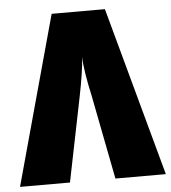

<svg xmlns="http://www.w3.org/2000/svg" viewBox="-52 -761 719 808"><g transform="rotate(-5 308.0 -357.0)"><path d="M616 0H403L334 -354Q309 -467 308 -522Q304 -459 283 -356L211 0H0L196 -714H421Z"/></g></svg>

Font: Noto Sans Display Black Narrow
Style: Regular
Weight: 900
Width: 4
Designer: Monotype Design team
Foundry: Monotype Imaging Inc.
Version: Version 1.000